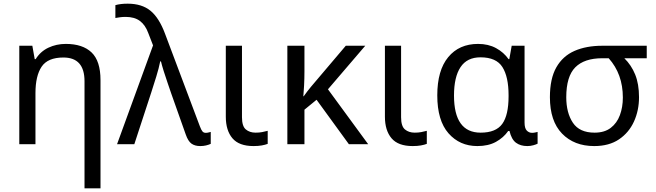

<svg xmlns="http://www.w3.org/2000/svg" viewBox="-20 -785 3572 1045"><path d="M440 240V-343Q440 -472 325 -472Q240 -472 206.5 -422Q173 -372 173 -278V0H85V-536H156L169 -463H174Q200 -505 243.5 -525.5Q287 -546 338 -546Q430 -546 478.5 -499.5Q527 -453 527 -349V240Z M1070 10Q1041 10 1022.5 -3Q1004 -16 991 -53L912 -276Q904 -300 892.5 -333Q881 -366 871 -398Q861 -430 856 -451H852Q845 -415 830.5 -368Q816 -321 803 -281L711 0H617L813 -538L787 -605Q771 -649 741.5 -671Q712 -693 664 -693Q646 -693 632.5 -691Q619 -689 608 -687V-757Q622 -761 638.5 -763Q655 -765 675 -765Q752 -765 799 -726.5Q846 -688 878 -602L1068 -97Q1076 -76 1082.5 -69Q1089 -62 1100 -62Q1108 -62 1115 -64Q1122 -66 1127 -67V-2Q1116 3 1101.5 6.5Q1087 10 1070 10Z M1360 10Q1281 10 1245 -32.5Q1209 -75 1209 -150V-536H1297V-147Q1297 -98 1318 -80.5Q1339 -63 1371 -63Q1391 -63 1406.5 -66Q1422 -69 1437 -73V-2Q1424 3 1405 6.5Q1386 10 1360 10Z M1968 -536 1765 -299 1984 0H1879L1703 -242L1637 -188V0H1544V-536H1637V-397Q1637 -357 1635 -319Q1633 -281 1631 -261H1633Q1642 -274 1652.5 -287.5Q1663 -301 1672 -312L1862 -536Z M2226 10Q2147 10 2111 -32.5Q2075 -75 2075 -150V-536H2163V-147Q2163 -98 2184 -80.5Q2205 -63 2237 -63Q2257 -63 2272.5 -66Q2288 -69 2303 -73V-2Q2290 3 2271 6.5Q2252 10 2226 10Z M2578 10Q2482 10 2421 -59.5Q2360 -129 2360 -266Q2360 -402 2419.5 -474Q2479 -546 2582 -546Q2638 -546 2680 -523Q2722 -500 2748 -463H2752L2765 -536H2835V-118Q2835 -87 2847 -74.5Q2859 -62 2876 -62Q2884 -62 2893 -64Q2902 -66 2906 -67V-3Q2899 1 2883 5.5Q2867 10 2850 10Q2813 10 2788.5 -8Q2764 -26 2753 -72H2746Q2721 -36 2679.5 -13Q2638 10 2578 10ZM2596 -63Q2679 -63 2713.5 -110.5Q2748 -158 2748 -261V-267Q2748 -367 2714.5 -420Q2681 -473 2595 -473Q2522 -473 2486.5 -419.5Q2451 -366 2451 -265Q2451 -63 2596 -63Z M3214 10Q3105 10 3039 -58Q2973 -126 2973 -256Q2973 -357 3008 -418.5Q3043 -480 3107 -508Q3171 -536 3258 -536H3500V-468H3378Q3416 -431 3437 -379.5Q3458 -328 3458 -256Q3458 -184 3430.5 -123.5Q3403 -63 3349 -26.5Q3295 10 3214 10ZM3216 -63Q3270 -63 3304 -89Q3338 -115 3354 -158.5Q3370 -202 3370 -254Q3370 -382 3293 -468H3258Q3160 -468 3111 -418.5Q3062 -369 3062 -256Q3062 -171 3098 -117Q3134 -63 3216 -63Z"/></svg>

Font: RS Noto Sans
Style: Regular
Weight: 400
Designer: Monotype Design Team
Foundry: Monotype Imaging Inc.
Version: Version 3.10